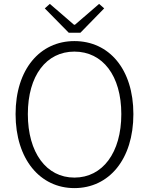

<svg xmlns="http://www.w3.org/2000/svg" viewBox="-20 -953 766 986"><path d="M362 13C540 13 665 -135 665 -367C665 -598 540 -742 362 -742C186 -742 60 -598 60 -367C60 -135 186 13 362 13ZM362 -41C218 -41 123 -169 123 -367C123 -565 218 -688 362 -688C507 -688 603 -565 603 -367C603 -169 507 -41 362 -41ZM333 -785H393L515 -910L489 -933L365 -826H360L236 -933L210 -910Z"/></svg>

Font: Noto Sans Japanese Light
Style: Regular
Weight: 300
Designer: Ryoko NISHIZUKA (kana & ideographs); Paul D. Hunt (Latin, Greek & Cyrillic); Wenlong ZHANG (bopomofo); Sandoll Communica
Foundry: Adobe Systems Incorporated
Version: Version 1.000;PS 1;hotconv 1.0.78;makeotf.lib2.5.61930